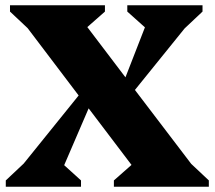

<svg xmlns="http://www.w3.org/2000/svg" viewBox="-20 -710 816 730"><path d="M2 0V-24L70 -88L279 -347L85 -603L18 -666V-690H379V-666L312 -607L457 -416L531 -606L464 -666V-690H750V-666L682 -602L493 -368L707 -87L774 -24V0H413V-24L480 -83L317 -298L224 -82L288 -24V0Z"/></svg>

Font: Platypi ExtraBold
Style: Regular
Weight: 800
Designer: David Sargent
Foundry: Bolt Cutter Type
Version: Version 1.200; ttfautohint (v1.8.4.7-5d5b)